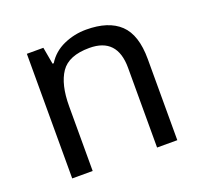

<svg xmlns="http://www.w3.org/2000/svg" viewBox="-100 -661 819 776"><g transform="rotate(-20 309.0 -273.0)"><path d="M343 -546Q439 -546 488 -499.5Q537 -453 537 -349V0H450V-343Q450 -472 330 -472Q241 -472 207 -422Q173 -372 173 -278V0H85V-536H156L169 -463H174Q200 -505 246 -525.5Q292 -546 343 -546Z"/></g></svg>

Font: Noto Sans Syriac Eastern
Style: Regular
Weight: 400
Designer: Patrick Giasson and the Monotype Design Team
Foundry: Monotype Imaging Inc.
Version: Version 3.001; ttfautohint (v1.8.4.7-5d5b)